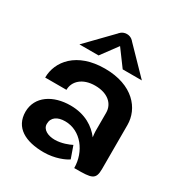

<svg xmlns="http://www.w3.org/2000/svg" viewBox="-172 -847 919 977"><g transform="rotate(30 287.5 -358.5)"><path d="M291.7 -654.2 362.5 -558.3H475L333.3 -704.2C333.3 -704.2 319.2 -725 291.7 -725C264.2 -725 250 -704.2 250 -704.2L108.3 -558.3H220.8ZM403.3 -182.5C369.2 -227.5 312.5 -266.7 225 -266.7C123.3 -266.7 42.5 -215 41.7 -125C41.7 -31.7 117.5 8.3 225 8.3C290.8 8.3 344.2 -15.8 362.5 -29.2L337.5 -100C320 -90.8 280.8 -75 241.7 -75C202.5 -75 166.7 -91.7 166.7 -125C166.7 -164.2 197.5 -183.3 241.7 -183.3C335 -183.3 400 -95 400 0H408.3C501.7 0 525 -2.5 525 -66.7V-325C525 -420.8 448.3 -516.7 283.3 -516.7C118.3 -516.7 41.7 -420 41.7 -325H166.7C166.7 -375 209.2 -416.7 283.3 -416.7C357.5 -416.7 400 -377.5 400 -325V-216.7C400 -206.7 401.7 -194.2 403.3 -182.5Z"/></g></svg>

Font: BoonHome
Style: Bold
Weight: 700
Designer: Sungsit Sawaiwan
Foundry: Sungsit Sawaiwan
Version: Version 0.2